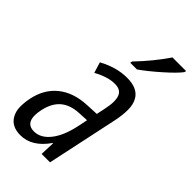

<svg xmlns="http://www.w3.org/2000/svg" viewBox="-259 -836 915 915"><g transform="rotate(45 198.5 -378.5)"><path d="M418 -766.1 416 -756.8Q396 -730 342.8 -682.9Q289.6 -635.7 247.1 -606H201.7L204.1 -616.7Q274.4 -689.5 326.2 -766.1ZM114.7 -450.7 98.1 -504.9Q170.4 -544.9 242.2 -544.9Q314 -544.9 338.9 -500.5Q353 -475.6 353 -439.7Q353 -403.8 344.2 -361.8L267.1 0H210.4L213.4 -74.2H210.9Q153.3 8.8 75.7 8.8Q17.1 8.8 -6.8 -32.2Q-21 -56.6 -21 -87.2Q-21 -117.7 -14.6 -147.9Q2 -226.6 57.1 -270.3Q112.3 -314 199.2 -317.9L261.7 -320.8L270.5 -362.8Q277.8 -396.5 277.8 -418.5Q277.8 -440.4 272.5 -454.1Q261.2 -483.4 221.2 -483.4Q174.3 -483.4 114.7 -450.7ZM57.1 -106.9Q57.1 -49.8 108.4 -49.8Q153.3 -49.8 188 -93.5Q222.7 -137.2 239.3 -214.8L250 -266.6Q234.4 -266.1 199.7 -264.2Q141.6 -261.2 107.9 -232.4Q74.2 -203.6 62 -147Q57.1 -124 57.1 -106.9Z"/></g></svg>

Font: Open Sans Hebrew Condensed
Style: Italic
Weight: 400
Width: 3
Italic angle: -12°
Foundry: Ascender Corporation, Yanek Iontef
Version: Version 2.001;PS 002.001;hotconv 1.0.70;makeotf.lib2.5.58329